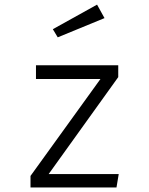

<svg xmlns="http://www.w3.org/2000/svg" viewBox="-20 -826 655 846"><path d="M501 -486.2 194.4 -59H503.1L493.3 0H114.4V-50.8L422.6 -477.9H138.5V-538.5H501ZM212.8 -697.4 407.7 -805.6 440.5 -746.2 234.4 -661.5Z"/></svg>

Font: Fira Code Fixed Light
Style: Regular
Weight: 300
Monospace: yes
Designer: Carrois Corporate, Edenspiekermann AG, Nikita Prokopov
Foundry: Carrois Corporate, Edenspiekermann AG, Nikita Prokopov
Version: Version 5.002